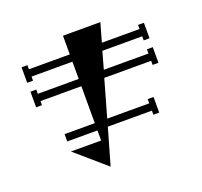

<svg xmlns="http://www.w3.org/2000/svg" viewBox="-149 -988 1298 1236"><g transform="rotate(-20 500.0 -369.5)"><path d="M922 -612H882V-640H609L576 -522H882V-551H922V-444H882V-472H561L489 -219H777V-248H817V-141H777V-169H475L404 79L197 -100H404V-169H197V-219H404V-472H124V-444H84V-551H124V-522H404V-640H124V-612H84V-718H124V-690H404V-818H660L624 -690H882V-718H922Z"/></g></svg>

Font: Chokokutai
Style: Regular
Weight: 400
Designer: 108号,108go
Foundry: Font Zone 108
Version: Version 1.000; ttfautohint (v1.8.3)